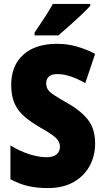

<svg xmlns="http://www.w3.org/2000/svg" viewBox="-20 -947 531 977"><path d="M464 -217Q464 -153 435.5 -101.5Q407 -50 353.5 -20Q300 10 223 10Q168 10 124 0Q80 -10 33 -35V-207Q80 -178 128.5 -162.5Q177 -147 217 -147Q252 -147 268.5 -162Q285 -177 285 -200Q285 -216 277 -229.5Q269 -243 247.5 -259Q226 -275 185 -298Q140 -324 106.5 -352Q73 -380 55 -418.5Q37 -457 37 -515Q37 -613 98.5 -668.5Q160 -724 270 -724Q322 -724 370 -710.5Q418 -697 464 -673L414 -524Q333 -570 273 -570Q242 -570 228.5 -557Q215 -544 215 -524Q215 -506 223 -492.5Q231 -479 254.5 -463.5Q278 -448 322 -423Q390 -385 427 -338.5Q464 -292 464 -217ZM439 -917Q423 -899 394.5 -872Q366 -845 334.5 -817Q303 -789 277 -767H156V-781Q180 -817 205.5 -855.5Q231 -894 249 -927H439Z"/></svg>

Font: Noto Sans Lao UI Cond Blk
Style: Regular
Weight: 900
Width: 3
Designer: Monotype Design Team
Foundry: Monotype Imaging Inc.
Version: Version 2.000; ttfautohint (v1.8.4.7-5d5b)